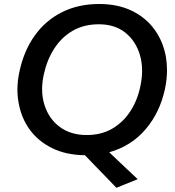

<svg xmlns="http://www.w3.org/2000/svg" viewBox="-20 -746 856 937"><path d="M548 170.5Q522.5 144 496.8 117.2Q471 90.5 446.5 65.5L394.5 11.5Q302.5 10.5 234.5 -23Q166.5 -56.5 125.2 -113.2Q84 -170 71 -243.5Q65 -275.5 65 -308.5Q65 -351.5 75 -397Q96.5 -498 149.2 -572Q202 -646 281.8 -686.2Q361.5 -726.5 464 -726.5Q555.5 -726.5 623.8 -693.2Q692 -660 734 -602Q776 -544 789.5 -469.5Q795 -437.5 795 -404Q795 -359 785 -311.5Q760 -196 689.8 -114.2Q619.5 -32.5 513 -3L536 19Q564 45.5 592 72Q620 98 652 128.5ZM403.5 -87Q475 -87 528.8 -118.8Q582.5 -150.5 617 -204.5Q651.5 -258.5 665 -325.5Q673.5 -364.5 673.5 -400.5Q673.5 -440.5 663 -477Q643 -545.5 591.8 -586.5Q540.5 -627.5 462.5 -627.5Q389 -627.5 334.2 -595.5Q279.5 -563.5 244 -507.8Q208.5 -452 193.5 -381.5Q185.5 -344.5 185.5 -310.5Q185.5 -269 197.5 -232.5Q219 -165.5 272.2 -126.2Q325.5 -87 403.5 -87Z"/></svg>

Font: Heraclito Medium
Style: Italic
Weight: 500
Italic angle: -12°
Designer: Kostas Bartsokas (font) & Cristiano Sobral (main changes)
Foundry: Kostas Bartsokas (font) & Cristiano Sobral (main changes)
Version: Version 1.00;July 8, 2020;FontCreator 13.0.0.2655 64-bit